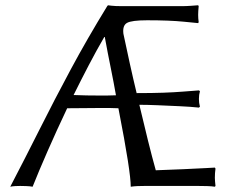

<svg xmlns="http://www.w3.org/2000/svg" viewBox="-20 -707 890 730"><path d="M235.4 -295.4Q195.3 -210.9 160.9 -132.3Q126.5 -53.7 104 2.9Q94.2 1 79.6 0.5Q64.9 0 56.6 0Q47.9 0 38.1 0.5Q28.3 1 19 2.9Q75.2 -105 130.9 -215.8Q186.5 -326.7 249 -443.1Q311.5 -559.6 388.2 -684.6V-683.6L390.1 -687Q390.1 -687 403.8 -685.3Q417.5 -683.6 443.8 -683.6H669.9Q687 -683.6 704.1 -684.8Q721.2 -686 733.4 -687L735.4 -683.6Q734.4 -672.9 733.9 -665Q733.4 -657.2 733.4 -650.4Q733.4 -643.6 733.9 -636.7Q734.4 -629.9 735.4 -623L733.4 -619.1Q733.4 -619.1 678.7 -624.5Q624 -629.9 539.6 -629.9Q480.5 -629.9 462.9 -619.9Q445.3 -609.9 449.2 -578.6Q460.9 -522.9 473.6 -465.3Q486.3 -407.7 499.5 -353Q558.6 -353 600.3 -354.5Q642.1 -356 674.6 -358.6Q707 -361.3 736.3 -363.3L740.2 -360.4Q736.3 -346.7 736.3 -330.6Q736.3 -315.9 740.2 -301.3L736.3 -297.9Q705.1 -301.3 662.6 -303.2Q620.1 -305.2 579.1 -306.9Q538.1 -308.6 509.8 -308.6Q526.9 -236.3 542.7 -172.4Q558.6 -108.4 572.3 -59.6Q625 -61.5 676.5 -63.7Q728 -65.9 762.5 -67.9Q796.9 -69.8 796.9 -69.8L799.3 -65.9Q796.9 -48.8 796.9 -30.8Q796.9 -23.4 797.6 -17.6Q798.3 -11.7 799.3 0L796.9 2.9Q784.7 1 767.6 0.5Q750.5 0 733.4 0H529.8Q516.1 0 503.4 0.5Q490.7 1 477.1 2.9Q477.1 -25.4 466.1 -96.4Q455.1 -167.5 430.2 -295.4Q413.6 -296.4 395.5 -296.4Q377.4 -296.4 360.4 -296.4Q335.9 -296.4 300.5 -295.9Q265.1 -295.4 235.4 -295.4ZM420.9 -344.7Q412.6 -392.1 401.4 -447.3Q390.1 -502.4 378.4 -566.4H376.5Q346.7 -515.1 317.4 -459Q288.1 -402.8 259.8 -345.7Q284.2 -344.7 309.6 -344.2Q335 -343.8 355 -343.8Q370.1 -343.8 387 -343.8Q403.8 -343.8 420.9 -344.7Z"/></svg>

Font: Kurinto Seri
Style: Regular
Weight: 400
Designer: Kurinto was developed by Clint Goss from a range of fonts that are compatible with the SIL Open Font License Version 1.1
Foundry: Clinton F. Goss
Version: Version 2.196; July 25, 2020